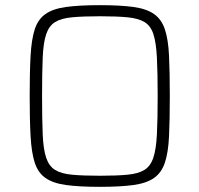

<svg xmlns="http://www.w3.org/2000/svg" viewBox="-20 -716 773 744"><path d="M367 8Q287 8 236 1Q185 -6 156 -26.5Q127 -47 114.5 -86Q102 -125 98.5 -188Q95 -251 95 -344Q95 -437 98.5 -500Q102 -563 114.5 -602Q127 -641 156 -661.5Q185 -682 236 -689Q287 -696 367 -696Q446 -696 497 -689Q548 -682 577 -661.5Q606 -641 619 -602Q632 -563 635 -500Q638 -437 638 -344Q638 -251 635 -188Q632 -125 619 -86Q606 -47 577 -26.5Q548 -6 497 1Q446 8 367 8ZM367 -35Q432 -35 474 -39Q516 -43 539.5 -57.5Q563 -72 574 -104.5Q585 -137 588 -195Q591 -253 591 -344Q591 -435 588 -493Q585 -551 574.5 -583.5Q564 -616 540 -630.5Q516 -645 474 -649Q432 -653 367 -653Q302 -653 259.5 -649Q217 -645 193.5 -630.5Q170 -616 159 -583.5Q148 -551 145.5 -493Q143 -435 143 -344Q143 -253 145.5 -195Q148 -137 159 -104.5Q170 -72 193.5 -57.5Q217 -43 259 -39Q301 -35 367 -35Z"/></svg>

Font: Saira SemiExpanded ExtraLight
Style: Regular
Weight: 250
Width: 6
Designer: Hector Gatti with collaboration of the Omnibus-Type team
Foundry: Omnibus-Type
Version: Version 1.101